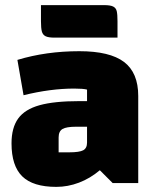

<svg xmlns="http://www.w3.org/2000/svg" viewBox="-20 -715 605 750"><path d="M25 0ZM520 -340V0H420L370 -50Q332 -18 288.5 -1.5Q245 15 200 15Q109 15 67 -26Q25 -67 25 -155Q25 -216 51 -252Q77 -288 134.5 -304Q192 -320 290 -320H320V-365Q305 -369 270 -369Q177 -369 72 -343L48 -481Q160 -515 290 -515Q409 -515 464.5 -473Q520 -431 520 -340ZM320 -158V-220H278Q239 -220 224 -211Q209 -202 209 -178V-120H251Q290 -120 305 -128Q320 -136 320 -158ZM140 -632V-695H387Q411 -695 422 -689.5Q433 -684 436 -671.5Q439 -659 439 -632V-568H193Q169 -568 158 -573.5Q147 -579 143.5 -592Q140 -605 140 -632Z"/></svg>

Font: Changa Black
Style: Regular
Weight: 900
Designer: Eduardo Rodriguez Tunni
Foundry: Eduardo Rodriguez Tunni
Version: Version 2.001; ttfautohint (v1.5.10-5e6f)